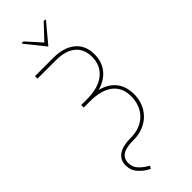

<svg xmlns="http://www.w3.org/2000/svg" viewBox="-363 -976 1232 1232"><g transform="rotate(-45 253.5 -360.0)"><path d="M171.2 218.8Q130.7 199.9 101.2 166.5Q72.4 134.2 72.4 88.8Q72.4 63.9 82.2 44.9Q92 25.9 110.4 13.1Q128.9 0.4 155.7 -6.2Q182.5 -12.8 216.6 -12.8Q264.2 -12.4 300.4 -26.6Q336.6 -40.8 361.3 -65.9Q386 -90.9 398.8 -125.2Q411.6 -159.4 411.9 -198.9Q411.9 -238.3 398.8 -268.8Q385.7 -299.4 359 -320.5Q332.4 -341.6 292.4 -352.6Q252.5 -363.6 198.9 -363.6H144.9V-386.4H194.6Q300.8 -386.4 356.9 -431.8Q413.4 -476.9 413.4 -555.4Q413.4 -592 401.3 -619.9Q389.2 -647.7 366.1 -666.5Q343 -685.4 309.5 -695Q275.9 -704.5 233 -704.5H66.8V-727.3H233Q327.4 -727.3 381.7 -682.5Q436.1 -637.8 436.1 -556.1Q436.1 -522.4 426.7 -493.6Q417.3 -464.8 399 -441.9Q380.7 -419 353.9 -402.2Q327.1 -385.3 292.6 -375.7Q362.6 -357.6 398.4 -312Q434.3 -266.3 434.7 -195.7Q435 -153.8 420.5 -116.1Q405.9 -78.5 378.2 -50.2Q350.5 -22 310.5 -5.7Q270.6 10.7 219.5 9.9Q157.3 9.9 126.4 29.1Q95.5 48.3 95.2 90.9Q95.2 127.5 120.4 154.5Q145.6 181.1 182.5 201ZM262.8 -802.6H259.9L156.2 -931.8V-937.5H171.2L261.4 -837.4L355.8 -937.5H370.7V-931.8Z"/></g></svg>

Font: Linik Sans Thin
Style: Regular
Weight: 100
Designer: Fonts by Rasmus Andersson / Changes by Cristiano Sobral with parts from Marc Monis
Foundry: rsms
Version: Version 3.020; ttfautohint (v1.6)